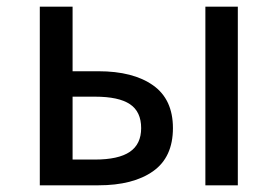

<svg xmlns="http://www.w3.org/2000/svg" viewBox="-20 -554 830 574"><path d="M99 -534H197V-341H274Q378 -341 437.5 -299Q497 -257 497 -171Q497 -84 437.5 -42Q378 0 274 0H99ZM402 -171Q402 -220 368.5 -242.5Q335 -265 264 -265H197V-77H264Q334 -77 368 -100Q402 -123 402 -171ZM594 -534H691V0H594Z"/></svg>

Font: Nebula Sans Medium
Style: Regular
Weight: 500
Designer: Paul D. Hunt for Adobe (as Source Sans)
Foundry: Nebula Entertainment & Broadcasting LLC
Version: Version 1.010